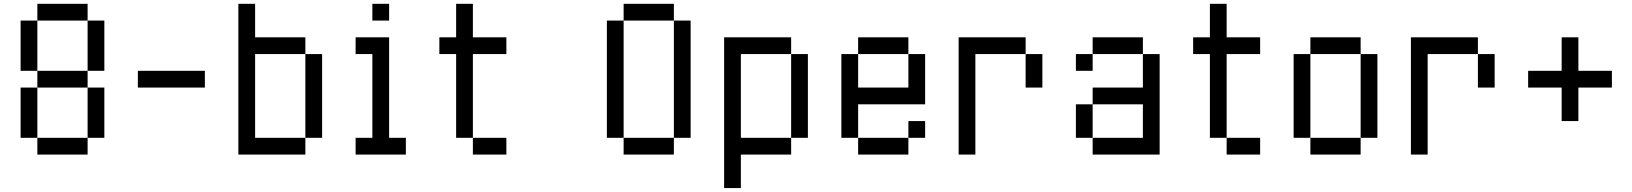

<svg xmlns="http://www.w3.org/2000/svg" viewBox="-20 -801 8460 995"><path d="M173.6 -347.2V-434H434V-347.2ZM173.6 0V-86.8H434V0ZM173.6 -694.4V-781.2H434V-694.4ZM434 -347.2H520.8V-86.8H434ZM173.6 -86.8H86.8V-347.2H173.6ZM173.6 -434H86.8V-694.4H173.6ZM434 -694.4H520.8V-434H434Z M694.4 -347.2V-434H1041.7V-347.2Z M1562.5 -86.8H1649.3V-520.8H1562.5ZM1562.5 -86.8V0H1215.3V-781.2H1302.1V-607.6H1562.5V-520.8H1302.1V-86.8Z M1909.7 -520.8H1822.9V-607.6H1996.5V-86.8H2083.3V0H1822.9V-86.8H1909.7ZM1996.5 -781.2V-694.4H1909.7V-781.2Z M2343.8 -86.8V-520.8H2256.9V-607.6H2343.8V-781.2H2430.6V-607.6H2604.2V-520.8H2430.6V-86.8ZM2604.2 -86.8V0H2430.6V-86.8Z M3472.2 -694.4H3559V-86.8H3472.2ZM3125 -694.4H3211.8V-86.8H3125ZM3472.2 -86.8V0H3211.8V-86.8ZM3211.8 -694.4V-781.2H3472.2V-694.4Z M4079.9 -86.8V0H3819.4V173.6H3732.6V-607.6H4079.9V-520.8H3819.4V-86.8ZM4079.9 -520.8H4166.7V-86.8H4079.9Z M4427.1 -520.8V-607.6H4687.5V-520.8ZM4427.1 0V-86.8H4687.5V0ZM4687.5 -520.8H4774.3V-260.4H4427.1V-86.8H4340.3V-520.8H4427.1V-347.2H4687.5ZM4774.3 -86.8H4687.5V-173.6H4774.3Z M5295.1 -347.2H5381.9V-520.8H5295.1ZM4947.9 0V-607.6H5295.1V-520.8H5034.7V0Z M5902.8 -520.8H5642.4V-607.6H5902.8ZM5902.8 -260.4H5642.4V-347.2H5902.8V-520.8H5989.6V0H5642.4V-86.8H5902.8ZM5642.4 -86.8H5555.6V-260.4H5642.4ZM5642.4 -434H5555.6V-520.8H5642.4Z M6250 -86.8V-520.8H6163.2V-607.6H6250V-781.2H6336.8V-607.6H6510.4V-520.8H6336.8V-86.8ZM6510.4 -86.8V0H6336.8V-86.8Z M7031.2 -520.8H7118.1V-86.8H7031.2ZM6684 -520.8H6770.8V-86.8H6684ZM7031.2 -86.8V0H6770.8V-86.8ZM6770.8 -520.8V-607.6H7031.2V-520.8Z M7638.9 -347.2H7725.7V-520.8H7638.9ZM7291.7 0V-607.6H7638.9V-520.8H7378.5V0Z M7899.3 -347.2V-434H8072.9V-607.6H8159.7V-434H8333.3V-347.2H8159.7V-173.6H8072.9V-347.2Z"/></svg>

Font: 8-bit Operator+
Style: Regular
Weight: 400
Designer: GrandChaos9000
Foundry: Grand Chaos Productions
Version: Version 1.2.0 - April 24, 2014